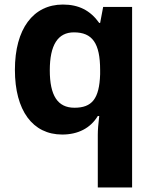

<svg xmlns="http://www.w3.org/2000/svg" viewBox="-20 -576 673 836"><path d="M251 9.8C319.8 9.8 374 -18.1 405.8 -70.8H412.1C407.7 -36.1 405.8 -8.8 405.8 11.2V240.2H555.2V-545.9H429.2L416 -476.1H412.1C373 -530.8 322.8 -556.2 253.9 -556.2C124.5 -556.2 44.9 -450.2 44.9 -272C44.9 -94.7 122.1 9.8 251 9.8ZM304.2 -106.9C230.5 -106.9 196.8 -160.6 196.8 -270C196.8 -379.9 231.9 -435.1 301.8 -435.1C381.8 -435.1 416 -388.2 416 -271V-252.9C412.6 -145 379.9 -106.9 304.2 -106.9Z"/></svg>

Font: Open Sans bold
Style: Bold
Weight: 700
Foundry: Ascender Corporation
Version: Version 1.100;PS 001.100;hotconv 1.0.88;makeotf.lib2.5.64775